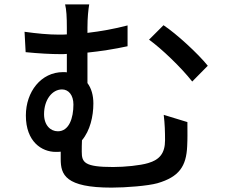

<svg xmlns="http://www.w3.org/2000/svg" viewBox="-20 -815 1040 876"><path d="M181 -294C181 -360 218 -407 263 -407C293 -407 315 -381 315 -338C315 -276 295 -216 244 -216C210 -216 181 -244 181 -294ZM727 -291C732 -249 733 -214 733 -175C733 -116 708 -86 656 -71C620 -60 549 -53 496 -53C365 -53 353 -74 353 -123C353 -138 353 -157 354 -175C391 -219 406 -284 406 -343C406 -380 397 -412 379 -436V-575C438 -581 502 -591 562 -604V-699C501 -683 439 -672 379 -665V-688C379 -735 383 -771 387 -795H277C283 -771 285 -738 285 -688V-658C273 -657 261 -657 249 -657C202 -657 149 -662 92 -670L97 -577C157 -571 213 -568 256 -568C265 -568 275 -568 285 -569V-485C280 -486 274 -486 268 -486C167 -486 98 -396 98 -288C98 -168 171 -122 234 -122C242 -122 250 -122 257 -123C257 -112 257 -101 257 -89C257 -18 278 41 489 41C555 41 655 33 698 21C798 -8 830 -57 834 -148C836 -189 835 -204 835 -258ZM660 -634C716 -594 807 -507 857 -443L928 -515C884 -570 785 -661 726 -700Z"/></svg>

Font: Noto Sans T Chinese Medium
Style: Regular
Weight: 500
Designer: Ryoko NISHIZUKA (kana & ideographs); Paul D. Hunt (Latin, Greek & Cyrillic); Wenlong ZHANG (bopomofo); Sandoll Communica
Foundry: Adobe Systems Incorporated
Version: Version 1.000;PS 1;hotconv 1.0.78;makeotf.lib2.5.61930